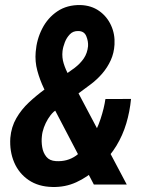

<svg xmlns="http://www.w3.org/2000/svg" viewBox="-20 -742 593 772"><path d="M160.6 -383.3 280.3 -469.2Q302.7 -486.3 316.9 -507.1Q331.1 -527.8 334 -556.2Q335.4 -576.2 326.9 -596.7Q318.4 -617.2 294.4 -617.2Q273.9 -617.7 261 -604.2Q248 -590.8 240.7 -572Q233.4 -553.2 231.4 -536.6Q228.5 -510.7 236.3 -486.1Q244.1 -461.4 257.1 -438Q270 -414.6 281.7 -393.1L489.7 0H357.4L190.9 -318.4Q173.3 -351.6 156.7 -386.2Q140.1 -420.9 130.1 -457.8Q120.1 -494.6 123.5 -533.2Q127.4 -583.5 149.7 -627Q171.9 -670.4 210.7 -696.5Q249.5 -722.7 303.7 -721.7Q347.2 -720.2 378.7 -698Q410.2 -675.8 426.5 -640.1Q442.9 -604.5 440.4 -563Q438.5 -528.8 425.3 -499.8Q412.1 -470.7 391.1 -446.3Q370.1 -421.9 343.8 -402.3L195.3 -292Q182.6 -279.8 172.9 -263.7Q163.1 -247.6 156.5 -229.5Q149.9 -211.4 148.4 -193.8Q146 -172.9 149.7 -150.4Q153.3 -127.9 166.3 -111.8Q179.2 -95.7 204.6 -94.2Q250.5 -91.3 285.6 -116Q320.8 -140.6 345.5 -180.4Q370.1 -220.2 384.5 -264.2Q398.9 -308.1 403.8 -343.8L506.8 -344.2Q502 -293.5 487.8 -245.8Q473.6 -198.2 448.2 -156.2Q422.9 -114.3 385.3 -79.6Q380.4 -75.7 376.2 -71.8Q372.1 -67.9 367.7 -63.5Q331.5 -29.8 286.9 -9.3Q242.2 11.2 190.9 9.8Q134.8 8.8 95.5 -17.8Q56.2 -44.4 37.1 -88.9Q18.1 -133.3 21.5 -187.5Q25.4 -231.9 45.7 -266.8Q65.9 -301.8 96.2 -330.1Q126.5 -358.4 160.6 -383.3Z"/></svg>

Font: Roboto Condensed SemiBold
Style: Italic
Weight: 600
Italic angle: -12°
Designer: Christian Robertson
Foundry: Google
Version: Version 3.008; 2023